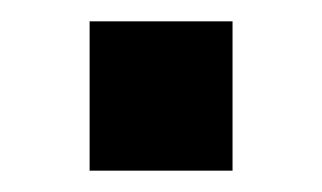

<svg xmlns="http://www.w3.org/2000/svg" viewBox="-20 -520 302 180"><path d="M64 -360V-500H198V-360Z"/></svg>

Font: Tektur SemiBold
Style: Regular
Weight: 600
Designer: Adam Jagosz
Foundry: Adam Jagosz
Version: Version 1.005;gftools[0.9.30]